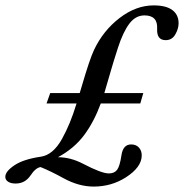

<svg xmlns="http://www.w3.org/2000/svg" viewBox="-70 -666 683 712"><path d="M277.3 25.9Q222.2 25.9 166 -4.9Q118.2 -31.2 80.6 -46.4Q62 -43.9 43 -15.1Q22.9 14.6 -12.2 14.6Q-29.8 14.6 -40 7.8Q-50.3 1 -50.3 -10.3Q-50.3 -30.3 -16.6 -53Q17.1 -75.7 82 -85Q104.5 -88.4 124.3 -105.2Q144 -122.1 160.2 -151.4Q176.3 -180.7 188.7 -210.9Q201.2 -241.2 213.9 -282.2H102.5L116.2 -320.8H225.6Q227.1 -325.2 229.7 -334.5Q232.4 -343.8 233.9 -348.6Q262.2 -445.3 278.3 -480Q312 -551.8 373 -598.9Q434.1 -646 500 -646Q545.9 -646 569.1 -628.7Q592.3 -611.3 592.3 -579.6Q592.3 -559.6 580.1 -538.3Q567.9 -517.1 544.4 -517.1Q510.7 -517.1 512.7 -559.1Q515.6 -608.9 465.8 -608.9Q432.6 -608.9 409.4 -577.9Q386.2 -546.9 367.7 -489.7Q349.1 -432.1 341.3 -404.3Q322.3 -337.9 316.9 -320.8H461.4L450.2 -282.2H303.7Q278.3 -213.4 241.5 -164.3Q204.6 -115.2 145 -83Q191.4 -83 238.3 -58.6Q306.6 -22.9 333.5 -22.9Q354.5 -22.9 364.5 -36.6Q374.5 -50.3 380.4 -90.3Q386.2 -130.4 416.5 -130.4Q434.6 -130.4 445.1 -118.9Q455.6 -107.4 455.6 -89.8Q455.6 -45.9 396 -7.8Q342.8 25.9 277.3 25.9Z"/></svg>

Font: Elstob
Style: Italic
Weight: 400
Italic angle: -20°
Designer: Peter S. Baker
Version: Version 1.015